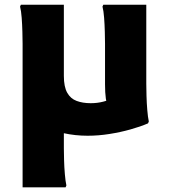

<svg xmlns="http://www.w3.org/2000/svg" viewBox="-20 -567 720 819"><path d="M76.4 232V-337H252.4V65.6Q252.4 85.6 253.3 116.2Q254.1 146.8 256.7 176.4Q259.2 206 263.2 224L259.8 232ZM353.8 12Q301.1 12 251.4 1.1Q201.7 -9.7 162.2 -37.3Q122.8 -64.8 99.6 -113.6Q76.4 -162.4 76.4 -238V-380.4Q76.4 -400.4 75.5 -431Q74.7 -461.6 72.5 -491.2Q70.3 -520.8 65.6 -538.8L69 -546.8H252.4V-243.2Q252.4 -196.8 266.7 -171.5Q280.9 -146.1 306.9 -136.5Q332.8 -126.8 366.9 -126.8Q395.4 -126.8 420.5 -133.4Q445.6 -139.9 465.7 -146.2L441 -107.5Q434.9 -122.9 431.4 -147.1Q428 -171.2 428 -207.2V-380.4Q428 -400.4 427.1 -431Q426.3 -461.6 424.1 -491.2Q421.9 -520.8 417.2 -538.8L420.6 -546.8H604V-210Q604 -190 604.9 -158.7Q605.7 -127.4 608.3 -97.1Q610.8 -66.8 614.8 -48.8L611.4 -40.8Q578.4 -26.6 536.1 -14.8Q493.8 -2.9 447 4.5Q400.1 12 353.8 12Z"/></svg>

Font: Kufam
Style: Regular
Weight: 400
Designer: Wael Morcos, Artur Schmal
Foundry: Original Type
Version: Version 1.301; ttfautohint (v1.8.3)